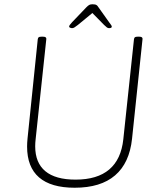

<svg xmlns="http://www.w3.org/2000/svg" viewBox="-20 -874 752 900"><path d="M330 6Q219 6 163 -42.5Q107 -91 107 -187Q107 -196 107.5 -205Q108 -214 109 -224L157 -690Q158 -697 161.5 -699.5Q165 -702 174 -702H182Q199 -702 197 -690L147 -221Q146 -213 145.5 -204.5Q145 -196 145 -188Q145 -111 192.5 -71.5Q240 -32 334 -32Q436 -32 492 -79.5Q548 -127 558 -221L608 -690Q609 -697 612.5 -699.5Q616 -702 625 -702H633Q650 -702 648 -690L599 -224Q587 -110 519.5 -52Q452 6 330 6ZM318 -742Q314 -742 309 -744Q304 -746 304 -749Q304 -753 307.5 -757.5Q311 -762 318 -770L385 -840Q393 -848 398.5 -851Q404 -854 414 -854Q421 -854 425.5 -853Q430 -852 433.5 -849.5Q437 -847 440 -842L492 -769Q496 -763 500 -758Q504 -753 504 -749Q504 -745 500 -743.5Q496 -742 491 -742Q486 -742 481 -745.5Q476 -749 468 -757L413 -813L345 -757Q335 -749 329 -745.5Q323 -742 318 -742Z"/></svg>

Font: Asap Thin
Style: Italic
Weight: 250
Italic angle: -6°
Designer: Pablo Cosgaya
Foundry: Omnibus-Type
Version: Version 3.001